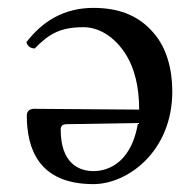

<svg xmlns="http://www.w3.org/2000/svg" viewBox="-20 -458 487 487"><path d="M68 -335C105 -373 134 -389 192 -389C228 -389 270 -368 301 -317C321 -284 333 -238 333 -180L67 -182C55 -182 48 -176 48 -165C48 -81 78 9 217 9C304 9 417 -74 417 -226C417 -282 403 -336 370 -374C336 -414 289 -438 217 -438C141 -438 87 -403 47 -351C50 -341 56 -336 68 -335ZM330 -146C311 -33 241 -24 217 -24C179 -24 134 -45 134 -129C134 -138 138 -143 149 -143Z"/></svg>

Font: Libertinus Serif
Style: Regular
Weight: 400
Designer: Philipp H. Poll, Khaled Hosny
Foundry: Caleb Maclennan
Version: Version 7.050;RELEASE